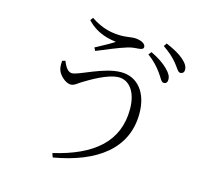

<svg xmlns="http://www.w3.org/2000/svg" viewBox="-119 -939 1239 1143"><g transform="rotate(15 500.0 -367.5)"><path d="M778 -588C798 -561 807 -535 822 -535C835 -534 845 -542 845 -559C846 -579 837 -597 813 -621C790 -645 755 -669 706 -693L691 -675C733 -645 757 -616 778 -588ZM856 -668C877 -643 887 -619 902 -618C915 -618 926 -626 926 -642C926 -663 915 -681 889 -704C865 -725 829 -745 780 -766L767 -747C809 -718 833 -696 856 -668ZM224 -511 205 -505C204 -478 203 -462 212 -442C223 -417 259 -382 290 -382C313 -382 329 -400 351 -413C389 -436 489 -498 558 -498C620 -498 670 -440 670 -331C670 -133 536 -17 291 40L300 65C561 20 731 -103 731 -321C731 -450 664 -531 563 -531C456 -531 321 -449 281 -449C258 -449 241 -468 224 -511ZM304 -783C371 -710 455 -702 485 -697C456 -678 413 -655 370 -632L380 -613C429 -633 510 -668 558 -682C586 -691 610 -692 625 -693C644 -694 656 -699 656 -711C656 -735 618 -748 585 -748C569 -748 533 -741 509 -741C450 -741 390 -751 317 -800Z"/></g></svg>

Font: Noto Serif SC Light
Style: Regular
Weight: 300
Designer: Ryoko NISHIZUKA 西塚涼子 (kana & ideographs); Frank Grießhammer (Latin, Greek & Cyrillic); Wenlong ZHANG 张文龙 (bopomofo); San
Foundry: Adobe
Version: Version 2.001;hotconv 1.1.0;makeotfexe 2.6.0